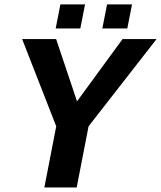

<svg xmlns="http://www.w3.org/2000/svg" viewBox="-20 -832 715 852"><path d="M320.3 0H176.8L229.5 -271.5L78.1 -658.7H229L321.8 -382.3L523.9 -658.7H674.8L373 -271.5ZM434.1 -705.6 455.1 -812.5H565.9L544.9 -705.6ZM227.1 -705.6 248 -812.5H357.4L336.4 -705.6Z"/></svg>

Font: Cousine
Style: Bold Italic
Weight: 700
Italic angle: -12°
Monospace: yes
Designer: Steve Matteson
Foundry: Ascender Corporation
Version: Version 1.20